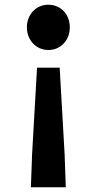

<svg xmlns="http://www.w3.org/2000/svg" viewBox="-20 -594 410 814"><path d="M111 200H259L254 61L233 -307H137L116 61ZM185 -382C238 -382 276 -424 276 -478C276 -533 238 -574 185 -574C133 -574 94 -533 94 -478C94 -424 133 -382 185 -382Z"/></svg>

Font: Noto Sans Mono CJK HK
Style: Bold
Weight: 700
Designer: Ryoko NISHIZUKA 西塚涼子 (kana, bopomofo & ideographs); Paul D. Hunt (Latin, Greek & Cyrillic); Sandoll Communications 산돌커뮤니
Foundry: Adobe
Version: Version 2.004;hotconv 1.0.118;makeotfexe 2.5.65603